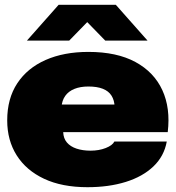

<svg xmlns="http://www.w3.org/2000/svg" viewBox="-20 -769 733 799"><path d="M344 10Q238 10 163.5 -25Q89 -60 49.5 -122.5Q10 -185 10 -268Q10 -359 52 -422.5Q94 -486 170 -519.5Q246 -553 348 -553Q466 -553 543.5 -511Q621 -469 655.5 -394Q690 -319 678 -219H243Q244 -193 258.5 -176Q273 -159 298.5 -150.5Q324 -142 357 -142Q392 -142 420 -153Q448 -164 456 -180H674Q663 -119 618.5 -76.5Q574 -34 503.5 -12Q433 10 344 10ZM236 -324 230 -334H465L457 -325Q456 -352 444 -371Q432 -390 408 -399.5Q384 -409 348 -409Q314 -409 289.5 -399Q265 -389 251.5 -370Q238 -351 236 -324ZM92 -600 224 -749H462L594 -600H418L343 -677L268 -600Z"/></svg>

Font: Mona Sans Expanded Black
Style: Regular
Weight: 900
Width: 7
Designer: Deni Anggara
Foundry: GitHub
Version: Version 2.000